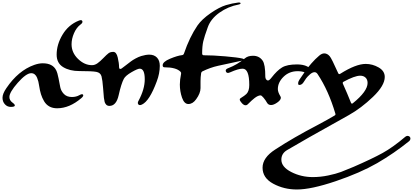

<svg xmlns="http://www.w3.org/2000/svg" viewBox="-48 -830 3295 1532"><path d="M823 15Q807 14 798.5 4Q790 -6 787 -16.5Q784 -27 781 -50Q779 -67 774.5 -128.5Q770 -190 762 -221Q754 -250 721 -256.5Q688 -263 584 -263Q508 -263 456 -294.5Q404 -326 404 -394Q404 -475 451 -553.5Q498 -632 580 -665Q604 -675 609 -661.5Q614 -648 594 -634Q562 -610 542.5 -565Q523 -520 523 -477Q523 -410 574.5 -360Q626 -310 686 -310Q709 -310 730.5 -325.5Q752 -341 777.5 -367.5Q803 -394 819 -406Q833 -416 856 -416Q881 -416 891.5 -371Q902 -326 902 -295Q902 -283 908.5 -280.5Q915 -278 923 -284Q934 -292 958 -310.5Q982 -329 996.5 -340Q1011 -351 1034 -363.5Q1057 -376 1079 -383Q1116 -394 1143 -394Q1182 -394 1204.5 -370.5Q1227 -347 1227 -305Q1227 -244 1203 -181Q1145 -24 1085 4Q1064 14 1055.5 2.5Q1047 -9 1058 -27Q1107 -119 1107 -197Q1107 -282 1067 -282Q1050 -282 1001.5 -254Q953 -226 940 -201Q919 -161 899 -71Q880 15 825 15ZM408 34Q372 34 346 19.5Q320 5 304 -22Q288 -49 279 -78Q270 -107 264 -147Q261 -166 258 -179Q255 -192 248 -209.5Q241 -227 229 -236.5Q217 -246 201 -246Q161 -246 94 -170Q27 -94 27 -56Q27 -29 52 -11Q73 4 70 13.5Q67 23 38 23Q10 23 -9 2Q-28 -19 -28 -50Q-28 -82 3 -127Q98 -267 225 -312Q262 -325 293 -325Q372 -325 400 -270Q411 -248 419 -205.5Q427 -163 433 -133.5Q439 -104 462 -80Q485 -56 526 -56Q560 -56 586 -71Q609 -84 615 -74Q621 -64 601 -47Q506 34 408 34Z M1455 0Q1422 0 1404.5 -50.5Q1387 -101 1387 -156Q1387 -192 1397 -242Q1399 -251 1392 -258Q1357 -293 1265 -293Q1250 -293 1250 -309Q1250 -337 1309 -361.5Q1368 -386 1404 -390Q1416 -391 1420 -403Q1465 -535 1528 -627Q1563 -677 1632.5 -725Q1702 -773 1755 -789Q1805 -804 1854 -810Q1864 -811 1869 -808Q1874 -805 1870.5 -800.5Q1867 -796 1857 -794Q1772 -778 1703 -729Q1634 -680 1610 -613Q1583 -539 1574 -500.5Q1565 -462 1565 -403Q1565 -389 1579 -389Q1651 -389 1749.5 -380.5Q1848 -372 1886 -363Q1899 -360 1899 -354.5Q1899 -349 1887 -347Q1791 -327 1692 -305Q1629 -291 1566 -260Q1559 -256 1557 -247Q1552 -212 1552 -183V-127Q1552 -86 1517 -38Q1490 0 1455 0Z M1911 10Q1897 10 1881 -8Q1865 -26 1865 -36Q1865 -42 1871 -46Q1906 -68 1918 -80Q1941 -103 1941 -152Q1941 -282 1888 -282Q1854 -282 1791 -254Q1777 -248 1771 -248Q1761 -248 1757 -255Q1753 -262 1753 -267Q1753 -279 1775 -287Q1844 -313 1908 -366Q1931 -385 1971 -385Q2020 -385 2047 -347Q2069 -317 2069 -217Q2069 -206 2075 -197Q2081 -188 2091 -188Q2101 -188 2118 -210Q2163 -268 2203 -292Q2243 -316 2322 -316Q2371 -316 2403 -300Q2426 -288 2426 -272Q2426 -263 2418 -256Q2410 -249 2399 -249Q2393 -249 2385 -252Q2361 -262 2327 -262Q2260 -262 2214.5 -217.5Q2169 -173 2169 -119Q2169 -96 2188 -64Q2193 -56 2193 -50Q2193 -32 2164.5 -12Q2136 8 2115 8Q2094 8 2084 -8Q2071 -31 2055 -50Q2039 -69 2031 -69Q2012 -69 1984 -48Q1964 -33 1927 4Q1921 10 1911 10Z M2321 682Q2218 682 2132.5 636Q2047 590 2047 508Q2047 428 2148 363Q2293 268 2489 166Q2570 123 2623 91Q2631 86 2628 77Q2573 -109 2486 -239Q2476 -254 2462 -254Q2445 -254 2425 -236.5Q2405 -219 2394.5 -204.5Q2384 -190 2377 -178Q2362 -152 2340 -152Q2331 -152 2331 -164Q2331 -179 2341 -194Q2373 -241 2390 -265.5Q2407 -290 2437 -324.5Q2467 -359 2499 -386Q2520 -404 2539 -404Q2564 -404 2583 -381Q2597 -366 2651 -245Q2657 -234 2668 -242Q2792 -320 2870 -320Q2924 -320 2973 -292Q3022 -264 3022 -216Q3022 -147 2928 -57Q2834 33 2736 88Q2350 303 2242 368Q2197 395 2197 444Q2197 502 2276 542.5Q2355 583 2448 583Q2509 583 2571 570Q2633 557 2673 542Q2713 527 2774 501Q2923 436 3004.5 391Q3086 346 3184 263Q3198 251 3211.5 255.5Q3225 260 3226.5 272.5Q3228 285 3217 296Q3097 393 2961 472Q2825 550 2630 616Q2435 682 2321 682ZM2767 -6Q2885 -101 2885 -168Q2885 -195 2869 -210.5Q2853 -226 2826 -226Q2782 -226 2692 -177Q2684 -172 2688 -162Q2724 -82 2753 -9Q2758 1 2767 -6Z"/></svg>

Font: Joscelyn
Style: Regular
Weight: 400
Designer: Peter S. Baker
Version: Version 1.012